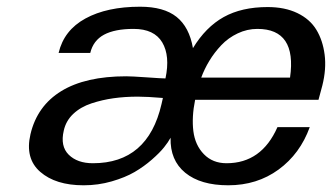

<svg xmlns="http://www.w3.org/2000/svg" viewBox="-20 -532 979 566"><path d="M460 -242.2V-243.2Q414.1 -247.1 386.2 -247.1Q348.1 -247.1 314.9 -242.4Q281.7 -237.8 249.8 -227.3Q217.8 -216.8 196 -196.3Q174.3 -175.8 168 -147Q157.2 -101.1 182.6 -75.9Q208 -50.8 253.9 -50.8Q416 -50.8 456.1 -225.1ZM835 -303.2Q855.5 -446.8 738.8 -446.8Q708.5 -446.8 680.7 -433.6Q652.8 -420.4 632.3 -398.7Q611.8 -377 597.2 -352.8Q582.5 -328.6 573.2 -303.2ZM227.1 14.2H226.1Q144 14.2 98.6 -25.4Q53.2 -64.9 69.8 -136.2Q89.4 -219.7 160.6 -263.4Q231.9 -307.1 352.1 -307.1Q367.7 -307.1 412.1 -304Q456.5 -300.8 467.8 -300.8Q481.9 -367.2 458.3 -407Q434.6 -446.8 374 -446.8Q318.4 -446.8 286.6 -429.7Q254.9 -412.6 246.1 -376H152.8Q168.5 -442.9 231.9 -477.5Q295.4 -512.2 393.1 -512.2Q462.9 -512.2 500.5 -482.2Q538.1 -452.1 548.8 -390.1Q586.4 -452.1 639.4 -481.7Q692.4 -511.2 769 -511.2Q819.8 -511.2 856.7 -493.4Q893.6 -475.6 912.6 -444.3Q931.6 -413.1 937 -370.8Q942.4 -328.6 930.2 -279.8L918.9 -237.8H555.2Q544.9 -187 550 -145.5Q555.2 -104 581.1 -77.4Q606.9 -50.8 647.9 -50.8Q751 -50.8 797.9 -157.2H893.1Q864.7 -78.6 801.3 -32.2Q737.8 14.2 652.8 14.2Q571.3 14.2 526.1 -22.7Q481 -59.6 482.9 -126Q476.1 -113.3 463.6 -97.7Q451.2 -82 427.7 -61.5Q404.3 -41 376.7 -24.9Q349.1 -8.8 309.3 2.7Q269.5 14.2 227.1 14.2Z"/></svg>

Font: Perun
Style: Italic
Weight: 400
Italic angle: -12°
Foundry: Stefan Peev, Context Ltd
Version: Version 001.000